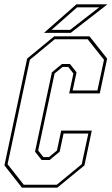

<svg xmlns="http://www.w3.org/2000/svg" viewBox="-28 -868 516 888"><path d="M73.5 0 -7.5 -103 97.5 -597 222.5 -700H386L467.5 -597L433.5 -436H292L311.5 -528L287.5 -558.5H261.5L224.5 -528L148.5 -172L172.5 -141.5H198.5L235.5 -172L255 -264H396.5L362.5 -103L237 0ZM82 -13.5H234.5L350 -108.5L380.5 -250.5H266L248 -166.5L201.5 -128H164.5L134 -166.5L212 -533.5L258.5 -572H295.5L326 -533.5L308 -449.5H422.5L453 -591.5L377.5 -686.5H225L110 -591.5L7 -108.5ZM175.5 -716 325.5 -848H469L299 -716ZM210.5 -730H296.5L430.5 -834H328.5Z"/></svg>

Font: Tourney Condensed Thin
Style: Italic
Weight: 100
Width: 3
Italic angle: -12°
Designer: Tyler Finck
Foundry: Etcetera Type Co
Version: Version 1.010; ttfautohint (v1.8.3)